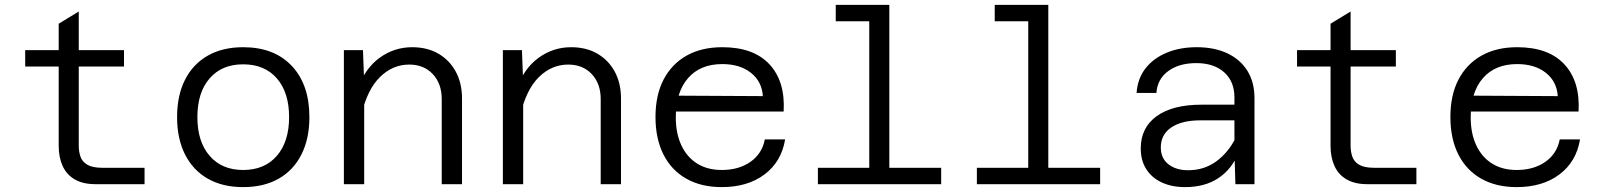

<svg xmlns="http://www.w3.org/2000/svg" viewBox="-20 -753 6540 785"><path d="M370 0Q320 0 286.5 -19Q253 -38 236.5 -73.5Q220 -109 220 -157V-656L302 -706V-157Q302 -133 309 -112.5Q316 -92 337 -79.5Q358 -67 398 -67H571V0ZM83 -481V-548H487V-481Z M974 12Q890 12 829.5 -22.5Q769 -57 736.5 -121.5Q704 -186 704 -274Q704 -363 736.5 -427Q769 -491 829.5 -525.5Q890 -560 974 -560Q1101 -560 1173 -483.5Q1245 -407 1245 -274Q1245 -186 1212.5 -121.5Q1180 -57 1119.5 -22.5Q1059 12 974 12ZM974 -58Q1062 -58 1112 -116Q1162 -174 1162 -274Q1162 -375 1112 -432.5Q1062 -490 974 -490Q887 -490 837 -432.5Q787 -375 787 -274Q787 -174 837 -116Q887 -58 974 -58Z M1786 0V-348Q1786 -411 1749.5 -450Q1713 -489 1653 -489Q1586 -489 1534 -438.5Q1482 -388 1458 -285L1443 -392Q1473 -474 1532.5 -517Q1592 -560 1665 -560Q1727 -560 1772.5 -533.5Q1818 -507 1843.5 -460Q1869 -413 1869 -350V0ZM1386 0V-548H1464L1469 -416V0Z M2436 0V-348Q2436 -411 2399.5 -450Q2363 -489 2303 -489Q2236 -489 2184 -438.5Q2132 -388 2108 -285L2093 -392Q2123 -474 2182.5 -517Q2242 -560 2315 -560Q2377 -560 2422.5 -533.5Q2468 -507 2493.5 -460Q2519 -413 2519 -350V0ZM2036 0V-548H2114L2119 -416V0Z M2931 12Q2847 12 2786 -22.5Q2725 -57 2692.5 -121.5Q2660 -186 2660 -275Q2660 -364 2693 -427.5Q2726 -491 2787 -525.5Q2848 -560 2933 -560Q3061 -560 3126 -490Q3191 -420 3184 -297H2726V-362L3099 -360Q3095 -420 3050 -455.5Q3005 -491 2933 -491Q2843 -491 2793 -433.5Q2743 -376 2743 -273Q2743 -208 2765.5 -159.5Q2788 -111 2830 -84.5Q2872 -58 2931 -58Q3001 -58 3048.5 -91.5Q3096 -125 3107 -183H3190Q3175 -92 3106 -40Q3037 12 2931 12Z M3534 0V-733H3616V0ZM3324 0V-67H3828V0ZM3397 -666V-733H3575V-666Z M4184 0V-733H4266V0ZM3974 0V-67H4478V0ZM4047 -666V-733H4225V-666Z M5031 0 5027 -133V-355Q5027 -420 4985 -457.5Q4943 -495 4871 -495Q4801 -495 4756.5 -462.5Q4712 -430 4708 -373H4627Q4631 -432 4663.5 -473.5Q4696 -515 4750 -537.5Q4804 -560 4873 -560Q4945 -560 4998 -535Q5051 -510 5080 -463.5Q5109 -417 5109 -352V0ZM4825 12Q4771 12 4730 -7Q4689 -26 4666.5 -61.5Q4644 -97 4644 -146Q4644 -231 4709 -278Q4774 -325 4892 -325H5040V-261H4888Q4812 -261 4769 -232Q4726 -203 4726 -150Q4726 -106 4757 -81.5Q4788 -57 4838 -57Q4903 -57 4952.5 -93Q5002 -129 5033 -191L5043 -127Q5016 -61 4961 -24.5Q4906 12 4825 12Z M5570 0Q5520 0 5486.5 -19Q5453 -38 5436.5 -73.5Q5420 -109 5420 -157V-656L5502 -706V-157Q5502 -133 5509 -112.5Q5516 -92 5537 -79.5Q5558 -67 5598 -67H5771V0ZM5283 -481V-548H5687V-481Z M6181 12Q6097 12 6036 -22.5Q5975 -57 5942.5 -121.5Q5910 -186 5910 -275Q5910 -364 5943 -427.5Q5976 -491 6037 -525.5Q6098 -560 6183 -560Q6311 -560 6376 -490Q6441 -420 6434 -297H5976V-362L6349 -360Q6345 -420 6300 -455.5Q6255 -491 6183 -491Q6093 -491 6043 -433.5Q5993 -376 5993 -273Q5993 -208 6015.5 -159.5Q6038 -111 6080 -84.5Q6122 -58 6181 -58Q6251 -58 6298.5 -91.5Q6346 -125 6357 -183H6440Q6425 -92 6356 -40Q6287 12 6181 12Z"/></svg>

Font: Azeret Mono Light
Style: Regular
Weight: 300
Designer: Martin Vácha
Foundry: Displaay
Version: Version 1.002